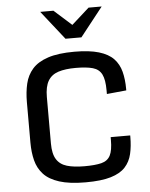

<svg xmlns="http://www.w3.org/2000/svg" viewBox="-63 -1012 841 1074"><g transform="rotate(-5 358.0 -475.0)"><path d="M374.5 11.2Q283.7 11.2 226.6 -7.1Q169.4 -25.4 138.9 -58.6Q108.4 -91.8 96.9 -137.2Q85.4 -182.6 85.4 -236.8V-464.8Q85.4 -520.5 96.4 -567.6Q107.4 -614.7 137.9 -649.4Q168.5 -684.1 225.6 -703.1Q282.7 -722.2 374 -722.2Q458 -722.2 511.5 -706.3Q564.9 -690.4 593.8 -660.2Q622.6 -629.9 633.8 -586.7Q645 -543.5 645 -488.8V-481.4L535.2 -470.7V-491.7Q535.2 -551.3 520 -581.3Q504.9 -611.3 469.7 -621.3Q434.6 -631.3 374 -631.3Q314.9 -631.3 276.1 -618.7Q237.3 -606 218.3 -573.7Q199.2 -541.5 199.2 -482.9V-222.2Q199.2 -164.1 218.8 -133.1Q238.3 -102.1 277.3 -90.6Q316.4 -79.1 376 -79.1Q435.5 -79.1 470.5 -87.9Q505.4 -96.7 520.3 -125.2Q535.2 -153.8 535.2 -212.9V-228.5H645V-220.7Q645 -167.5 635 -124.8Q625 -82 597.2 -51.5Q569.3 -21 515.9 -4.9Q462.4 11.2 374.5 11.2ZM331.5 -798.8 203.6 -960.9H277.8L398.9 -852.5H354L475.1 -960.9H548.8L420.9 -798.8Z"/></g></svg>

Font: Monda Medium
Style: Regular
Weight: 500
Designer: Vernon Adams
Foundry: Vernon Adams
Version: Version 2.200